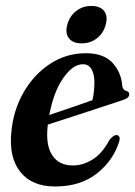

<svg xmlns="http://www.w3.org/2000/svg" viewBox="-20 -634 466 662"><path d="M391.5 -147.5Q371.5 -81.5 314.5 -36.2Q257.5 9 170 9Q90.5 9 50.5 -40.8Q10.5 -90.5 19 -177.5Q25.5 -253 61 -315Q96.5 -377 152.5 -413.8Q208.5 -450.5 276 -450.5Q337 -450.5 367.5 -417.8Q398 -385 401.5 -338.5Q403.5 -323 415.5 -320.5Q424.5 -318.5 425.5 -310Q426.5 -296.5 405 -289.5Q388.5 -284 357.5 -273.8Q326.5 -263.5 288.8 -251.2Q251 -239 213.2 -226.5Q175.5 -214 145 -204.5Q145 -202.5 144.5 -200.5Q137 -134 160 -98.8Q183 -63.5 231.5 -63.5Q267 -63.5 300.2 -84.8Q333.5 -106 358 -152.5Q373.5 -170.5 384 -168Q395.5 -165 391.5 -147.5ZM266 -412.5Q231 -412.5 197.8 -364.5Q164.5 -316.5 150 -237.5Q186.5 -250 228.5 -264.2Q270.5 -278.5 298.5 -288.5Q305 -313 305.5 -350Q305.5 -378.5 295.5 -395.5Q285.5 -412.5 266 -412.5ZM261.5 -484.5Q231 -484.5 217.5 -502.2Q204 -520 212 -549Q219.5 -577.5 242 -595.5Q264.5 -613.5 295 -613.5Q326 -613.5 339.2 -595.8Q352.5 -578 344.5 -549Q337 -520 314.5 -502.2Q292 -484.5 261.5 -484.5Z"/></svg>

Font: Fraunces 144pt Soft SemiBold
Style: Italic
Weight: 600
Italic angle: -16°
Version: Version 1.000;[b76b70a41]